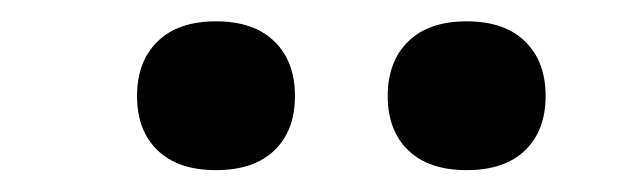

<svg xmlns="http://www.w3.org/2000/svg" viewBox="-20 -800 594 180"><path d="M417.5 -640.5Q382 -640.5 362.8 -659Q343.5 -677.5 343.5 -710Q343.5 -742.5 362.8 -761.2Q382 -780 417.5 -780Q453 -780 472.2 -761.2Q491.5 -742.5 491.5 -710Q491.5 -677.5 472.2 -659Q453 -640.5 417.5 -640.5ZM182.5 -640.5Q147 -640.5 127.8 -659Q108.5 -677.5 108.5 -710Q108.5 -742.5 127.8 -761.2Q147 -780 182.5 -780Q218 -780 237.2 -761.2Q256.5 -742.5 256.5 -710Q256.5 -677.5 237.2 -659Q218 -640.5 182.5 -640.5Z"/></svg>

Font: Encode Sans Condensed Thin SemiBold
Style: Regular
Weight: 600
Version: Version 3.002